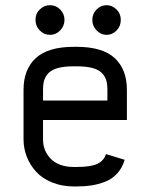

<svg xmlns="http://www.w3.org/2000/svg" viewBox="-20 -688 565 721"><path d="M168 -557.1Q145.5 -557.1 129.4 -573.5Q113.3 -589.8 113.3 -613.3Q113.3 -637.2 129.6 -652.8Q146 -668.5 167.5 -668.5Q190.4 -668.5 206.3 -652.1Q222.2 -635.7 222.2 -613.3Q222.2 -590.8 206.1 -574Q189.9 -557.1 168 -557.1ZM380.4 -557.1Q358.9 -557.1 342.8 -573.7Q326.7 -590.3 326.7 -613.3Q326.7 -636.7 342.8 -652.6Q358.9 -668.5 380.4 -668.5Q400.9 -668.5 417.2 -652.8Q433.6 -637.2 433.6 -613.3Q433.6 -589.4 417.5 -573.2Q401.4 -557.1 380.4 -557.1ZM383.3 -310.5V-351.1Q383.3 -372.6 378.7 -387.5Q374 -402.3 361.8 -414.6Q349.6 -426.8 326.2 -432.9Q302.7 -439 267.6 -439H257.8Q222.2 -439 198.7 -432.9Q175.3 -426.8 163.1 -414.6Q150.9 -402.3 146.2 -387.5Q141.6 -372.6 141.6 -351.1V-310.5ZM141.6 -237.3V-164.6Q141.6 -120.6 171.6 -90.8Q201.7 -61 257.8 -61H267.6Q321.8 -61 346.2 -73Q370.6 -85 377.9 -109.4L448.2 -87.9Q439 -57.1 419.9 -36.4Q400.9 -15.6 374.8 -5.6Q348.6 4.4 323.5 8.3Q298.3 12.2 267.6 12.2H257.8Q212.9 12.2 176 -2.7Q139.2 -17.6 116.2 -42.5Q93.3 -67.4 80.8 -98.9Q68.4 -130.4 68.4 -164.6V-351.1Q68.4 -427.2 114.3 -469.7Q160.2 -512.2 257.8 -512.2H267.6Q365.2 -512.2 410.9 -469.7Q456.5 -427.2 456.5 -351.1V-237.3Z"/></svg>

Font: Anka/Coder Condensed
Style: Regular
Weight: 400
Width: 4
Monospace: yes
Version: Version 1.100